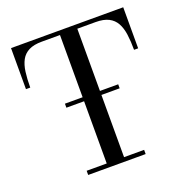

<svg xmlns="http://www.w3.org/2000/svg" viewBox="-133 -870 949 989"><g transform="rotate(-20 341.0 -375.0)"><path d="M196.5 -364V-386H488.5V-364ZM183.5 0V-23H293.5V-727H193.5Q149.5 -727 122.5 -713.2Q95.5 -699.5 81.2 -673.5Q67 -647.5 62 -610Q57 -572.5 57 -525H33.5V-750H648.5V-525H626Q626 -572.5 620.8 -610Q615.5 -647.5 601 -673.5Q586.5 -699.5 559.5 -713.2Q532.5 -727 488.5 -727H388.5V-23H498.5V0Z"/></g></svg>

Font: BodoniModa 10 Custom
Style: Regular
Weight: 400
Designer: Owen Earl
Foundry: indestructible type
Version: Version 2.005